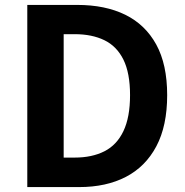

<svg xmlns="http://www.w3.org/2000/svg" viewBox="-20 -761 754 781"><path d="M91 0V-741H294Q408 -741 489.5 -701Q571 -661 615.5 -580Q660 -499 660 -374Q660 -249 616 -166Q572 -83 492 -41.5Q412 0 302 0ZM239 -120H284Q354 -120 404.5 -145.5Q455 -171 482 -227.5Q509 -284 509 -374Q509 -464 482 -518.5Q455 -573 404.5 -597.5Q354 -622 284 -622H239Z"/></svg>

Font: Noto Sans KR
Style: Bold
Weight: 700
Designer: Ryoko NISHIZUKA  (kana, bopomofo & ideographs); Paul D. Hunt (Latin, Greek & Cyrillic); Sandoll Communications , Soo-you
Foundry: Adobe
Version: Version 2.004-H2;hotconv 1.0.118;makeotfexe 2.5.65603